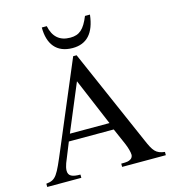

<svg xmlns="http://www.w3.org/2000/svg" viewBox="-126 -979 973 1082"><g transform="rotate(-15 361.0 -438.0)"><path d="M447 -257H216L331 -532ZM707 0V-19C655 -25 641 -46 613 -111L367 -674H347L141 -186C82 -46 73 -25 15 -19V0H214V-19C166 -19 144 -29 144 -60C144 -72 148 -89 153 -102L199 -216H461L502 -122C514 -94 521 -67 521 -52C521 -43 515 -32 507 -28C495 -21 488 -19 452 -19V0ZM470 -876C441 -805 413 -779 359 -779C296 -779 260 -813 247 -876H218C218 -779 263 -719 357 -719C439 -719 487 -770 499 -876Z"/></g></svg>

Font: XITS
Style: Regular
Weight: 400
Designer: MicroPress Inc., with final additions and corrections provided by Coen Hoffman, Elsevier (retired)
Version: Version 1.302